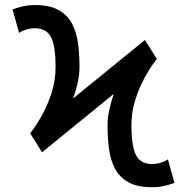

<svg xmlns="http://www.w3.org/2000/svg" viewBox="-20 -746 756 776"><path d="M204.6 -475.6Q204.6 -559.1 186.3 -595.5Q168 -631.8 120.6 -631.8Q103.5 -631.8 85.4 -626.2Q67.4 -620.6 57.1 -612.8L30.8 -708Q47.9 -714.8 71.8 -720.2Q95.7 -725.6 120.6 -725.6Q181.6 -725.6 217.8 -704.8Q253.9 -684.1 272 -648.7Q290 -613.3 295.7 -568.4Q301.3 -523.4 301.3 -475.6Q301.3 -444.3 293.9 -411.6Q286.6 -378.9 275.4 -348.1L565.9 -584.5L613.8 -507.8Q613.8 -507.8 598.4 -486.8Q583 -465.8 562.7 -428.5Q542.5 -391.1 526.9 -342.8Q511.2 -294.4 511.2 -239.3Q511.2 -155.8 529.5 -119.4Q547.9 -83 595.2 -83Q612.3 -83 630.4 -88.6Q648.4 -94.2 658.7 -102.1L685.1 -6.8Q667.5 0 643.8 5.4Q620.1 10.7 594.7 10.7Q534.2 10.7 498 -10Q461.9 -30.8 443.8 -66.2Q425.8 -101.6 420.2 -146.5Q414.6 -191.4 414.6 -239.3Q414.6 -270.5 421.9 -303.2Q429.2 -335.9 439.9 -366.7L149.9 -130.4L102.1 -207Q102.1 -207 117.4 -228Q132.8 -249 153.1 -286.4Q173.3 -323.7 189 -372.3Q204.6 -420.9 204.6 -475.6Z"/></svg>

Font: Giphurs Medium
Style: Regular
Weight: 500
Version: Version 0.920; ttfautohint (v1.8.4.7-5d5b)